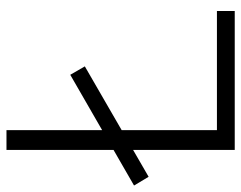

<svg xmlns="http://www.w3.org/2000/svg" viewBox="-114 -649 745 593"><g transform="rotate(-90 258.5 -352.5)"><path d="M92 0V-705H153V-55H521V0ZM9 -266 -18 -311 324 -508 350 -463Z"/></g></svg>

Font: Nunito Sans 12pt ExtraLight 12pt Light
Style: Regular
Weight: 300
Version: Version 3.101;gftools[0.9.27]